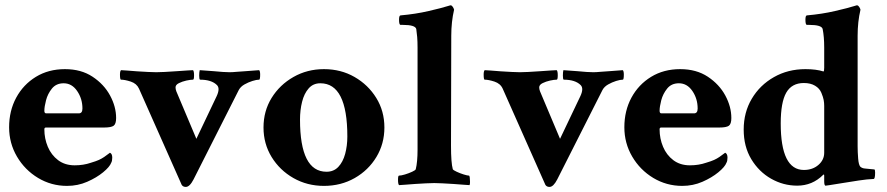

<svg xmlns="http://www.w3.org/2000/svg" viewBox="-20 -699 3367 729"><path d="M234.4 6.8Q174.8 6.8 124.5 -23.4Q74.2 -53.7 44.4 -104.5Q14.6 -155.3 14.6 -215.8Q14.6 -278.3 41.5 -328.1Q68.4 -377.9 116.2 -407.2Q164.1 -436.5 226.6 -436.5Q288.1 -436.5 331.5 -407.7Q375 -378.9 397.9 -336.4Q420.9 -293.9 420.9 -251Q420.9 -228.5 411.6 -221.7Q402.3 -214.8 375 -214.8H154.3Q148.4 -214.8 148.4 -208Q148.4 -172.9 161.6 -141.6Q174.8 -110.4 200.7 -90.8Q226.6 -71.3 263.7 -71.3Q296.9 -71.3 325.2 -81.1Q344.7 -86.9 355.5 -91.8Q366.2 -96.7 375.5 -103Q384.8 -109.4 397.5 -119.1Q406.2 -115.2 406.2 -100.6Q406.2 -87.9 402.3 -81.1Q396.5 -65.4 371.6 -44.9Q346.7 -24.4 311 -8.8Q275.4 6.8 234.4 6.8ZM155.3 -268.6H279.3Q293 -268.6 293 -287.1Q293 -324.2 272.9 -353.5Q252.9 -382.8 221.7 -382.8Q193.4 -382.8 177.2 -362.8Q161.1 -342.8 154.8 -318.4Q148.4 -293.9 148.4 -278.3Q148.4 -268.6 155.3 -268.6Z M685.5 10.7Q674.8 10.7 669.9 2.9L507.8 -362.3Q499 -381.8 476.6 -389.2Q454.1 -396.5 439.5 -396.5Q435.5 -396.5 435.5 -416Q435.5 -428.7 439.5 -432.6Q445.3 -432.6 461.9 -431.2Q478.5 -429.7 500.5 -428.2Q522.5 -426.8 542 -425.8Q561.5 -424.8 573.2 -424.8Q585.9 -424.8 605 -425.8Q624 -426.8 651.4 -428.7Q677.7 -430.7 693.4 -431.6Q709 -432.6 712.9 -432.6Q716.8 -428.7 716.8 -413.1Q716.8 -396.5 712.9 -396.5Q703.1 -396.5 687.5 -393.1Q671.9 -389.6 659.2 -383.3Q646.5 -377 646.5 -367.2Q646.5 -360.4 649.4 -352.5L725.6 -171.9L802.7 -334Q816.4 -363.3 803.7 -376Q783.2 -396.5 739.3 -396.5Q736.3 -398.4 736.3 -412.1Q736.3 -424.8 738.3 -432.6L792 -428.7Q811.5 -426.8 826.2 -425.8Q840.8 -424.8 851.6 -424.8Q863.3 -424.8 878.4 -426.3Q893.6 -427.7 912.1 -428.7L963.9 -432.6Q967.8 -428.7 967.8 -416Q967.8 -396.5 963.9 -396.5Q954.1 -396.5 938.5 -391.6Q922.9 -386.7 908.2 -378.4Q893.6 -370.1 886.7 -357.4L714.8 -17.6Q700.2 10.7 685.5 10.7Z M1210 6.8Q1146.5 6.8 1094.2 -22.9Q1042 -52.7 1011.2 -103Q980.5 -153.3 980.5 -214.8Q980.5 -277.3 1011.2 -327.1Q1042 -377 1094.2 -406.7Q1146.5 -436.5 1210 -436.5Q1274.4 -436.5 1326.2 -406.7Q1377.9 -377 1408.7 -327.1Q1439.5 -277.3 1439.5 -214.8Q1439.5 -153.3 1409.2 -103Q1378.9 -52.7 1326.7 -22.9Q1274.4 6.8 1210 6.8ZM1219.7 -46.9Q1247.1 -46.9 1264.6 -65.4Q1282.2 -84 1290.5 -114.7Q1298.8 -145.5 1298.8 -180.7Q1298.8 -382.8 1196.3 -382.8Q1168.9 -382.8 1151.9 -363.3Q1134.8 -343.8 1127 -312.5Q1119.1 -281.2 1119.1 -245.1Q1119.1 -46.9 1219.7 -46.9Z M1495.1 3.9Q1491.2 0 1491.2 -16.6Q1491.2 -32.2 1495.1 -32.2Q1502.9 -32.2 1517.6 -36.6Q1532.2 -41 1544.9 -46.9Q1557.6 -52.7 1558.6 -56.6Q1565.4 -84 1565.4 -130.9V-518.6Q1565.4 -541 1564 -558.6Q1562.5 -576.2 1560.5 -588.9Q1556.6 -604.5 1509.8 -604.5H1501Q1495.1 -604.5 1495.1 -624Q1495.1 -640.6 1501 -640.6Q1557.6 -645.5 1607.9 -657.2Q1658.2 -668.9 1679.7 -675.8L1689.5 -678.7H1691.4Q1695.3 -678.7 1699.2 -672.9Q1703.1 -667 1704.1 -662.1Q1693.4 -616.2 1693.4 -563.5L1692.4 -145.5Q1692.4 -81.1 1699.2 -56.6Q1701.2 -52.7 1713.9 -46.9Q1726.6 -41 1740.7 -36.6Q1754.9 -32.2 1760.7 -32.2Q1762.7 -32.2 1763.7 -24.4Q1764.6 -16.6 1764.6 -7.8Q1764.6 1 1762.7 3.9Q1756.8 3.9 1740.2 2.4Q1723.6 1 1701.7 -0.5Q1679.7 -2 1660.2 -2.9Q1640.6 -3.9 1628.9 -3.9Q1617.2 -3.9 1597.2 -2.9Q1577.1 -2 1555.7 -0.5Q1534.2 1 1517.6 2.4Q1501 3.9 1495.1 3.9Z M2066.4 10.7Q2055.7 10.7 2050.8 2.9L1888.7 -362.3Q1879.9 -381.8 1857.4 -389.2Q1835 -396.5 1820.3 -396.5Q1816.4 -396.5 1816.4 -416Q1816.4 -428.7 1820.3 -432.6Q1826.2 -432.6 1842.8 -431.2Q1859.4 -429.7 1881.3 -428.2Q1903.3 -426.8 1922.9 -425.8Q1942.4 -424.8 1954.1 -424.8Q1966.8 -424.8 1985.8 -425.8Q2004.9 -426.8 2032.2 -428.7Q2058.6 -430.7 2074.2 -431.6Q2089.8 -432.6 2093.8 -432.6Q2097.7 -428.7 2097.7 -413.1Q2097.7 -396.5 2093.8 -396.5Q2084 -396.5 2068.4 -393.1Q2052.7 -389.6 2040 -383.3Q2027.3 -377 2027.3 -367.2Q2027.3 -360.4 2030.3 -352.5L2106.4 -171.9L2183.6 -334Q2197.3 -363.3 2184.6 -376Q2164.1 -396.5 2120.1 -396.5Q2117.2 -398.4 2117.2 -412.1Q2117.2 -424.8 2119.1 -432.6L2172.9 -428.7Q2192.4 -426.8 2207 -425.8Q2221.7 -424.8 2232.4 -424.8Q2244.1 -424.8 2259.3 -426.3Q2274.4 -427.7 2293 -428.7L2344.7 -432.6Q2348.6 -428.7 2348.6 -416Q2348.6 -396.5 2344.7 -396.5Q2335 -396.5 2319.3 -391.6Q2303.7 -386.7 2289.1 -378.4Q2274.4 -370.1 2267.6 -357.4L2095.7 -17.6Q2081.1 10.7 2066.4 10.7Z M2570.3 6.8Q2510.7 6.8 2460.4 -23.4Q2410.2 -53.7 2380.4 -104.5Q2350.6 -155.3 2350.6 -215.8Q2350.6 -278.3 2377.4 -328.1Q2404.3 -377.9 2452.1 -407.2Q2500 -436.5 2562.5 -436.5Q2624 -436.5 2667.5 -407.7Q2710.9 -378.9 2733.9 -336.4Q2756.8 -293.9 2756.8 -251Q2756.8 -228.5 2747.6 -221.7Q2738.3 -214.8 2710.9 -214.8H2490.2Q2484.4 -214.8 2484.4 -208Q2484.4 -172.9 2497.6 -141.6Q2510.7 -110.4 2536.6 -90.8Q2562.5 -71.3 2599.6 -71.3Q2632.8 -71.3 2661.1 -81.1Q2680.7 -86.9 2691.4 -91.8Q2702.1 -96.7 2711.4 -103Q2720.7 -109.4 2733.4 -119.1Q2742.2 -115.2 2742.2 -100.6Q2742.2 -87.9 2738.3 -81.1Q2732.4 -65.4 2707.5 -44.9Q2682.6 -24.4 2647 -8.8Q2611.3 6.8 2570.3 6.8ZM2491.2 -268.6H2615.2Q2628.9 -268.6 2628.9 -287.1Q2628.9 -324.2 2608.9 -353.5Q2588.9 -382.8 2557.6 -382.8Q2529.3 -382.8 2513.2 -362.8Q2497.1 -342.8 2490.7 -318.4Q2484.4 -293.9 2484.4 -278.3Q2484.4 -268.6 2491.2 -268.6Z M3006.8 5.9Q2954.1 5.9 2907.7 -20.5Q2861.3 -46.9 2832.5 -94.7Q2803.7 -142.6 2803.7 -207Q2803.7 -272.5 2834.5 -324.2Q2865.2 -376 2918.5 -406.2Q2971.7 -436.5 3038.1 -436.5Q3079.1 -436.5 3106.4 -427.7Q3109.4 -427.7 3109.4 -441.4V-518.6Q3109.4 -559.6 3103.5 -588.9Q3099.6 -604.5 3052.7 -604.5H3043.9Q3038.1 -604.5 3038.1 -624Q3038.1 -640.6 3043.9 -640.6Q3100.6 -645.5 3150.9 -657.2Q3201.2 -668.9 3222.7 -675.8L3232.4 -678.7H3234.4Q3238.3 -678.7 3242.2 -672.9Q3246.1 -667 3247.1 -662.1Q3236.3 -616.2 3236.3 -563.5V-143.6Q3236.3 -122.1 3238.3 -97.2Q3240.2 -72.3 3247.1 -65.4Q3254.9 -59.6 3264.6 -59.1Q3274.4 -58.6 3290 -56.6L3299.8 -55.7Q3302.7 -54.7 3302.7 -43.9Q3302.7 -19.5 3296.9 -19.5Q3272.5 -18.6 3240.7 -13.7Q3209 -8.8 3178.7 -3.9Q3148.4 1 3129.9 3.9L3115.2 5.9Q3109.4 6.8 3109.4 -10.7V-31.2Q3109.4 -39.1 3105.5 -35.2Q3064.5 5.9 3006.8 5.9ZM3032.2 -53.7Q3065.4 -53.7 3087.4 -72.8Q3109.4 -91.8 3109.4 -119.1V-296.9Q3109.4 -308.6 3107.4 -319.3Q3105.5 -330.1 3098.6 -346.7Q3091.8 -363.3 3074.7 -373.5Q3057.6 -383.8 3032.2 -383.8Q2986.3 -383.8 2965.3 -347.2Q2944.3 -310.5 2944.3 -230.5Q2944.3 -53.7 3032.2 -53.7Z"/></svg>

Font: Crimson Text
Style: Bold
Weight: 700
Designer: Sebastian Kosch
Foundry: Sebastian Kosch
Version: Version 1.100